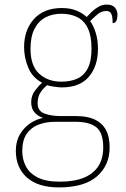

<svg xmlns="http://www.w3.org/2000/svg" viewBox="-20 -577 550 837"><path d="M237 240Q146 240 97.5 197Q49 154 49 80Q49 39 67 8.5Q85 -22 112.5 -40Q140 -58 168 -63Q146 -70 131 -86.5Q116 -103 116 -132Q116 -161 134 -184Q152 -207 164 -216Q121 -239 103 -282.5Q85 -326 85 -372Q85 -446 128 -494Q171 -542 250 -542Q286 -542 313 -531Q340 -520 358 -503Q367 -513 380 -525.5Q393 -538 409.5 -547.5Q426 -557 445 -557Q470 -557 481 -544Q492 -531 492 -513Q492 -496 487 -486Q482 -476 471 -476Q471 -505 465 -517Q459 -529 445 -529Q423 -529 407.5 -516.5Q392 -504 373 -485Q387 -466 397 -435Q407 -404 407 -364Q407 -289 367.5 -242.5Q328 -196 250 -196Q238 -196 216 -199Q194 -202 186 -206Q169 -193 156.5 -174Q144 -155 144 -126Q144 -93 174 -82Q204 -71 244 -71H313Q361 -71 393 -56Q425 -41 441.5 -11Q458 19 458 65Q458 144 402.5 192Q347 240 237 240ZM241 215Q304 215 346 197.5Q388 180 409 147Q430 114 430 66Q430 1 399.5 -22.5Q369 -46 311 -46H220Q180 -46 147.5 -33.5Q115 -21 96 7Q77 35 77 82Q77 117 92.5 147.5Q108 178 144 196.5Q180 215 241 215ZM247 -221Q288 -221 317.5 -234.5Q347 -248 363 -280Q379 -312 379 -365Q379 -419 363.5 -452.5Q348 -486 318.5 -501.5Q289 -517 247 -517Q208 -517 178 -501Q148 -485 130.5 -451.5Q113 -418 113 -364Q113 -290 151 -255.5Q189 -221 247 -221Z"/></svg>

Font: Noto Serif Khmer Thin
Style: Regular
Weight: 250
Version: Version 2.003